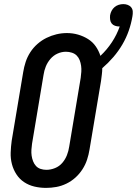

<svg xmlns="http://www.w3.org/2000/svg" viewBox="-20 -907 667 935"><path d="M204 8Q175 8 147.5 1.5Q120 -5 97.5 -20Q75 -35 60 -58Q45 -81 38 -108Q31 -135 32 -164Q33 -193 37 -222L93 -556Q97 -581 105 -605.5Q113 -630 127.5 -652.5Q142 -675 162.5 -693Q183 -711 206.5 -722.5Q230 -734 255 -740Q280 -746 306 -746Q334 -746 360 -738.5Q386 -731 408.5 -717Q431 -703 446 -681.5Q461 -660 469 -635Q501 -665 525 -701.5Q549 -738 563 -778Q562 -778 561.5 -778Q561 -778 561 -778Q550 -778 540 -781.5Q530 -785 524 -792.5Q518 -800 516.5 -810.5Q515 -821 516 -832Q516 -832 516 -832Q516 -832 516 -832Q518 -844 523.5 -854.5Q529 -865 538 -872.5Q547 -880 558 -883.5Q569 -887 581 -887Q592 -887 602.5 -883Q613 -879 619.5 -870.5Q626 -862 626.5 -850.5Q627 -839 625 -828Q619 -792 607 -757.5Q595 -723 576 -690.5Q557 -658 532 -629Q507 -600 478 -575Q478 -560 476 -544.5Q474 -529 472 -513L416 -179Q412 -154 404 -129.5Q396 -105 381.5 -82.5Q367 -60 347 -42Q327 -24 303 -12.5Q279 -1 254 3.5Q229 8 204 8ZM206 -80Q227 -80 248 -88.5Q269 -97 283.5 -114Q298 -131 306 -151.5Q314 -172 317 -193L373 -528Q375 -543 376 -557.5Q377 -572 375 -586.5Q373 -601 368 -614Q363 -627 353.5 -636.5Q344 -646 330 -650.5Q316 -655 301 -655Q280 -655 260 -646Q240 -637 225.5 -620Q211 -603 203 -583Q195 -563 192 -542L136 -207Q134 -193 133 -178Q132 -163 134 -149Q136 -135 141 -122Q146 -109 155 -99Q164 -89 177.5 -84.5Q191 -80 206 -80Z"/></svg>

Font: Iosevka Curly Slab SmBdObl
Style: Regular
Weight: 600
Italic angle: -9°
Monospace: yes
Designer: Belleve Invis
Foundry: Belleve Invis
Version: Version 11.0.0; ttfautohint (v1.8.3)